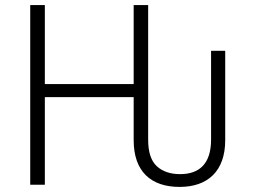

<svg xmlns="http://www.w3.org/2000/svg" viewBox="-20 -734 1009 763"><path d="M158.2 0V-348.1H511.2V-176.8C511.2 -51.8 580.6 8.8 693.8 8.8C805.7 8.8 875 -54.2 875 -176.8V-532.2H818.8V-179.2C818.8 -83 772 -42 695.8 -42C657.2 -42 626.5 -52.2 603.5 -73.2C580.6 -93.8 568.8 -128.9 568.8 -178.2V-713.9H511.2V-399.9H158.2V-713.9H100.1V0Z"/></svg>

Font: Noto Reveo Sans
Style: Regular
Weight: 300
Designer: Monotype Design Team
Foundry: Monotype Imaging Inc.
Version: Version 2.007